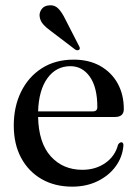

<svg xmlns="http://www.w3.org/2000/svg" viewBox="-20 -687 514 718"><path d="M443 -279Q443 -249.5 409.5 -249.5H122.5Q124.5 -152.5 170 -102.2Q215.5 -52 288 -52Q337.5 -52 374 -77.5Q410.5 -103 421.5 -146Q427.5 -155 433.5 -155Q442 -155 441.5 -142.5Q438 -99.5 412.5 -64.8Q387 -30 345 -9.5Q303 11 250 11Q185 11 135.8 -17.2Q86.5 -45.5 59 -96.8Q31.5 -148 31.5 -217.5Q31.5 -288.5 59 -344.2Q86.5 -400 136.8 -432Q187 -464 255.5 -464Q313 -464 355 -440.2Q397 -416.5 420 -375Q443 -333.5 443 -279ZM243.5 -439.5Q190 -439.5 157.5 -394.8Q125 -350 122.5 -270.5H327Q344 -270.5 344 -286Q344 -360.5 316 -400Q288 -439.5 243.5 -439.5ZM224.5 -614.5 275.5 -515Q281 -506 276.5 -501.5Q271 -496.5 261.5 -501.5L171.5 -570Q153 -583 141.2 -596.5Q129.5 -610 128 -627.5Q127 -641 136.2 -653.5Q145.5 -666 164.5 -667Q184.5 -669 198.2 -654.8Q212 -640.5 224.5 -614.5Z"/></svg>

Font: Fraunces 72pt S000
Style: Regular
Weight: 400
Version: Version 1.000; ttfautohint (v1.8.3)